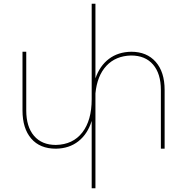

<svg xmlns="http://www.w3.org/2000/svg" viewBox="-20 -793 998 1024"><path d="M680 -517Q763 -517 810.5 -463Q858 -409 858 -313V0H838V-313Q838 -400 796.5 -448.5Q755 -497 679 -497Q597 -495 547.5 -442Q498 -389 489 -295V211H469V-148Q447 -78 398 -39.5Q349 -1 278 0Q193 0 146.5 -54Q100 -108 100 -204V-517H120V-204Q120 -117 161.5 -68.5Q203 -20 278 -20Q369 -22 419 -86.5Q469 -151 469 -264V-773H489V-375Q512 -442 561 -479Q610 -516 680 -517Z"/></svg>

Font: Montserrat arm Thin
Style: Regular
Weight: 250
Designer: Julieta Ulanovsky
Foundry: Julieta Ulanovsky
Version: Version 6.000;PS 006.000;hotconv 1.0.88;makeotf.lib2.5.64775